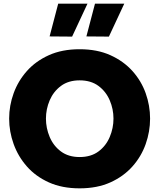

<svg xmlns="http://www.w3.org/2000/svg" viewBox="-20 -1019 870 1049"><path d="M374 -819 251 -820 298 -999H458ZM575 -819 452 -820 499 -999H659ZM415 10Q319 10 247 -22.5Q175 -55 127 -109.5Q79 -164 54.5 -232Q30 -300 30 -371Q30 -442 54.5 -509.5Q79 -577 127 -631Q175 -685 247 -717.5Q319 -750 415 -750Q511 -750 583 -717.5Q655 -685 703.5 -631Q752 -577 776 -509.5Q800 -442 800 -371Q800 -300 776 -232Q752 -164 703.5 -109.5Q655 -55 583 -22.5Q511 10 415 10ZM415 -161Q477 -161 518 -191.5Q559 -222 579.5 -270.5Q600 -319 600 -371Q600 -423 579.5 -471Q559 -519 518 -549.5Q477 -580 415 -580Q354 -580 313 -549.5Q272 -519 251.5 -471Q231 -423 231 -371Q231 -319 251.5 -270.5Q272 -222 313 -191.5Q354 -161 415 -161Z"/></svg>

Font: Be Vietnam Pro Black
Style: Regular
Weight: 900
Designer: Lam Bao, Tony Le, Vietanh Nguyen
Foundry: Yellow Type Foundry
Version: Version 1.002; ttfautohint (v1.8.3)